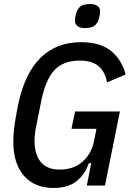

<svg xmlns="http://www.w3.org/2000/svg" viewBox="-20 -919 654 951"><path d="M432 -111H420Q401 -55 359 -21.5Q317 12 245 12Q151 12 98.5 -48.5Q46 -109 46 -217Q46 -262 54 -312.5Q62 -363 70 -401Q102 -555 180.5 -632.5Q259 -710 382 -710Q476 -710 529.5 -667Q583 -624 602 -550L510 -511Q501 -563 468.5 -591Q436 -619 375 -619Q294 -619 249.5 -571.5Q205 -524 184 -417L160 -298Q151 -253 151 -222Q151 -153 182.5 -116Q214 -79 275 -79Q344 -79 388 -117.5Q432 -156 445 -217L458 -281H334L352 -367H574L500 0H410ZM401 -780Q376 -780 363.5 -790Q351 -800 351 -816Q351 -831 357 -852Q364 -876 379 -887.5Q394 -899 426 -899Q451 -899 463.5 -889Q476 -879 476 -863Q476 -848 470 -827Q463 -803 448 -791.5Q433 -780 401 -780Z"/></svg>

Font: IBM Plex Sans Cond Medm
Style: Italic
Weight: 500
Width: 3
Italic angle: -11°
Designer: Mike Abbink, Paul van der Laan, Pieter van Rosmalen
Foundry: Bold Monday
Version: Version 1.3